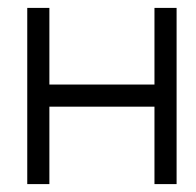

<svg xmlns="http://www.w3.org/2000/svg" viewBox="-20 -468 495 486"><path d="M427 -448V-2H371V-198H105V-2H49V-448H105V-254H371V-448Z"/></svg>

Font: Fundamental  Brigade Scvhlank
Style: Regular
Weight: 100
Designer: Peter Wiegel, original typeface by Arno Drescher 1935
Foundry: Peter Wiegel
Version: Version 0.000 2012 initial release